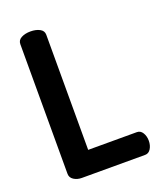

<svg xmlns="http://www.w3.org/2000/svg" viewBox="-136 -817 756 904"><g transform="rotate(-20 242.0 -365.5)"><path d="M60 -41V-691Q60 -711 79 -721Q98 -731 125 -731Q152 -731 171 -721Q190 -711 190 -691V-114H434Q452 -114 462.5 -97Q473 -80 473 -57Q473 -34 462.5 -17Q452 0 434 0H117Q94 0 77 -11Q60 -22 60 -41Z"/></g></svg>

Font: Terminal Dosis
Style: Bold
Weight: 700
Designer: EdgarTolentino, PabloImpallari, IginoMarini
Foundry: EdgarTolentino, PabloImpallari, IginoMarini
Version: Version 1.006